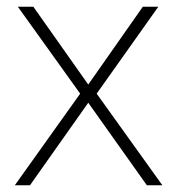

<svg xmlns="http://www.w3.org/2000/svg" viewBox="-20 -550 529 570"><path d="M218 -272 33 -530H79L242 -299L404 -530H450L267 -272L462 0H416L242 -245L69 0H24Z"/></svg>

Font: Noto Sans Kannada ExtraLight
Style: Regular
Weight: 200
Designer: Jelle Bosma - Monotype Design Team
Foundry: Monotype Imaging Inc.
Version: Version 2.005; ttfautohint (v1.8.4.7-5d5b)